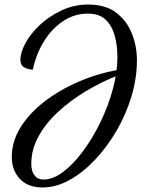

<svg xmlns="http://www.w3.org/2000/svg" viewBox="-20 -740 626 847"><path d="M168 87Q103 87 67.5 49Q32 11 32 -48Q32 -116 70.5 -178Q109 -240 175.5 -291.5Q242 -343 326.5 -379.5Q411 -416 503 -432L509 -411Q429 -380 358.5 -337.5Q288 -295 234 -244.5Q180 -194 149 -136.5Q118 -79 118 -17Q118 15 132 33.5Q146 52 171 52Q214 52 259 18Q304 -16 346.5 -73.5Q389 -131 423.5 -202Q458 -273 478 -347.5Q498 -422 498 -488Q498 -541 485.5 -584.5Q473 -628 445 -654Q417 -680 368 -680Q308 -680 258 -646.5Q208 -613 173.5 -557Q139 -501 125 -433Q104 -433 87 -442.5Q70 -452 70 -476Q70 -509 93 -551Q116 -593 157 -631Q198 -669 252.5 -694.5Q307 -720 369 -720Q445 -720 492 -684.5Q539 -649 561.5 -593Q584 -537 584 -474Q584 -395 560 -315Q536 -235 494 -163Q452 -91 398.5 -34.5Q345 22 286 54.5Q227 87 168 87Z"/></svg>

Font: Dancing Script Medium
Style: Regular
Weight: 500
Designer: Pablo Impallari
Foundry: Pablo Impallari
Version: Version 2.000